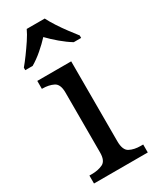

<svg xmlns="http://www.w3.org/2000/svg" viewBox="-197 -822 715 878"><g transform="rotate(-30 160.0 -383.0)"><path d="M23 0V-42H36Q69 -42 93.5 -53.5Q118 -65 118 -109V-426Q118 -470 93.5 -482Q69 -494 36 -494H33V-536H212V-114Q212 -67 236 -54.5Q260 -42 294 -42H307V0ZM10 -619Q26 -638 45 -664Q64 -690 82 -717Q100 -744 110 -766H205Q216 -744 233.5 -717Q251 -690 270.5 -664Q290 -638 305 -619V-606H266Q238 -623 209 -647.5Q180 -672 157 -696Q135 -672 106.5 -647.5Q78 -623 49 -606H10Z"/></g></svg>

Font: Noto Serif Oriya
Style: Regular
Weight: 400
Designer: David Williams
Foundry: Google LLC, David Williams
Version: Version 1.051; ttfautohint (v1.8.4.7-5d5b)